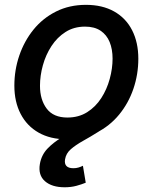

<svg xmlns="http://www.w3.org/2000/svg" viewBox="-20 -567 634 797"><path d="M256.8 11.2Q189 11.2 140.4 -16.4Q91.8 -43.9 65.7 -94.2Q39.6 -144.5 39.6 -211.4Q39.6 -276.4 60.1 -336.4Q80.6 -396.5 119.1 -444.1Q157.7 -491.7 212.9 -519.3Q268.1 -546.9 336.9 -546.9Q404.8 -546.9 453.6 -519.5Q502.4 -492.2 528.3 -441.7Q554.2 -391.1 554.2 -323.2Q554.2 -258.3 533.7 -198.2Q513.2 -138.2 474.1 -90.8Q435.1 -43.5 380.1 -16.1Q325.2 11.2 256.8 11.2ZM259.8 -79.1Q306.6 -79.1 341.8 -101.3Q377 -123.5 400.4 -159.9Q423.8 -196.3 435.5 -239.5Q447.3 -282.7 447.3 -323.7Q447.3 -362.8 435.1 -392.6Q422.9 -422.4 397.5 -439.5Q372.1 -456.5 333 -456.5Q287.1 -456.5 252.2 -434.3Q217.3 -412.1 193.6 -375.7Q169.9 -339.4 158 -296.1Q146 -252.9 146 -210.9Q146 -153.3 173.8 -116.2Q201.7 -79.1 259.8 -79.1ZM248.5 210.4Q195.3 210.4 166.5 185.1Q137.7 159.7 145.5 113.8Q151.9 76.7 176.5 50.5Q201.2 24.4 236.8 3.2Q272.5 -18.1 312 -40.8Q351.6 -63.5 388.7 -92.8Q425.8 -122.1 452.9 -164.3Q480 -206.5 489.7 -267.1H549.8Q538.6 -198.2 513.4 -151.4Q488.3 -104.5 455.6 -73Q422.9 -41.5 388.9 -20.3Q355 1 324.7 17.8Q294.4 34.7 274.2 52.2Q253.9 69.8 250 94.7Q247.1 112.3 255.6 121.8Q264.2 131.3 284.7 131.3Q295.9 131.3 305.7 128.4Q315.4 125.5 324.2 121.1L335.9 191.4Q319.8 198.2 297.4 204.3Q274.9 210.4 248.5 210.4Z"/></svg>

Font: Inter 18pt Medium
Style: Italic
Weight: 500
Italic angle: -9.3988°
Designer: Rasmus Andersson
Foundry: rsms
Version: Version 4.001;git-66647c0bb